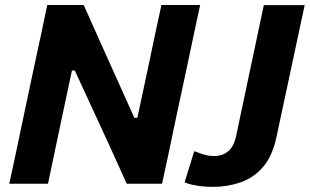

<svg xmlns="http://www.w3.org/2000/svg" viewBox="-20 -733 1236 766"><path d="M17 0Q29.5 -57.5 41 -111Q52 -164.5 66.5 -232.5L117.5 -473.5Q132.5 -543 144.5 -598.5Q156 -654 168.5 -713H314Q347 -639 377.5 -570.8Q408 -502.5 437.5 -437.5L516 -263H528L573 -473.5Q587.5 -543 599.2 -598.2Q611 -653.5 624 -713H778.5Q765.5 -653.5 753.8 -598.2Q742 -543 727.5 -473.5L676 -233Q661.5 -164.5 650.5 -111Q639 -57.5 626.5 0H485.5Q457 -63.5 426.5 -130.5Q395.5 -197 359.5 -276L278.5 -451.5H267L220.5 -233Q206 -164 194.8 -111Q183.5 -58 171.5 0ZM1195.5 -712.5 1083.5 -188.5Q1067.5 -111 1029.5 -67Q991.5 -23 939 -5.2Q886.5 12.5 831 12.5Q795 12.5 765 7.5Q735 2.5 716.5 -5.5L755 -130Q785 -118 801.2 -114.2Q817.5 -110.5 833 -110.5Q904.5 -110.5 921.5 -188L1032.5 -712.5Z"/></svg>

Font: Heraclito
Style: Bold Italic
Weight: 700
Italic angle: -12°
Designer: Kostas Bartsokas (font) & Cristiano Sobral (main changes)
Foundry: Kostas Bartsokas (font) & Cristiano Sobral (main changes)
Version: Version 1.00;July 8, 2020;FontCreator 13.0.0.2655 64-bit